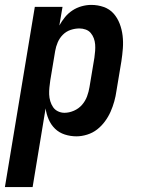

<svg xmlns="http://www.w3.org/2000/svg" viewBox="-53 -548 573 783"><path d="M-33 215 89 -520H202L189 -444Q199 -462 212 -478Q225 -494 242.5 -505.5Q260 -517 280 -522.5Q300 -528 319 -528Q346 -528 370 -519.5Q394 -511 410 -493Q426 -475 435 -451.5Q444 -428 447 -402.5Q450 -377 448 -350.5Q446 -324 442 -298L422 -178Q419 -156 413 -134.5Q407 -113 398 -92.5Q389 -72 375 -53Q361 -34 343 -20Q325 -6 302.5 1Q280 8 259 8Q234 8 211 0.5Q188 -7 171.5 -23Q155 -39 145.5 -61Q136 -83 133 -106L80 215ZM210 -88Q229 -88 248.5 -96.5Q268 -105 281.5 -120.5Q295 -136 302 -155Q309 -174 312 -193L332 -313Q334 -327 335 -340.5Q336 -354 335 -367Q334 -380 329.5 -392Q325 -404 317 -413.5Q309 -423 296.5 -427.5Q284 -432 271 -432Q253 -432 235 -426Q217 -420 203.5 -406.5Q190 -393 182.5 -375.5Q175 -358 172 -340L152 -220Q150 -206 148.5 -191.5Q147 -177 147.5 -163Q148 -149 152 -135.5Q156 -122 163.5 -111Q171 -100 183.5 -94Q196 -88 210 -88Z"/></svg>

Font: Iosevka Oblique
Style: Bold
Weight: 700
Italic angle: -9°
Monospace: yes
Designer: Belleve Invis
Foundry: Belleve Invis
Version: Version 32.5.0; ttfautohint (v1.8.4)